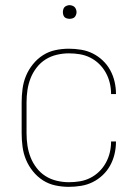

<svg xmlns="http://www.w3.org/2000/svg" viewBox="-20 -717 540 745"><path d="M247 8Q221 8 195 2.5Q169 -3 147 -17Q125 -31 108 -52Q91 -73 81 -97Q71 -121 67.5 -147.5Q64 -174 64 -200V-320Q64 -346 67.5 -372.5Q71 -399 81 -423Q91 -447 108 -468Q125 -489 147 -503Q169 -517 195 -522.5Q221 -528 247 -528Q271 -528 295 -524Q319 -520 340 -509.5Q361 -499 378.5 -482.5Q396 -466 407.5 -445Q419 -424 424.5 -400.5Q430 -377 430 -353Q430 -353 430 -352.5Q430 -352 430 -352H411Q411 -352 411 -352.5Q411 -353 411 -353Q411 -374 406 -395Q401 -416 390.5 -435Q380 -454 364.5 -469Q349 -484 330 -493.5Q311 -503 290 -506.5Q269 -510 247 -510Q224 -510 200.5 -504.5Q177 -499 157 -486.5Q137 -474 122 -454.5Q107 -435 98.5 -413Q90 -391 86.5 -367.5Q83 -344 83 -320V-200Q83 -176 86.5 -152.5Q90 -129 98.5 -107Q107 -85 122 -65.5Q137 -46 157 -33.5Q177 -21 200.5 -15.5Q224 -10 247 -10Q269 -10 290 -13.5Q311 -17 330 -26.5Q349 -36 364.5 -51Q380 -66 390.5 -85Q401 -104 406 -125Q411 -146 411 -167Q411 -167 411 -167.5Q411 -168 411 -168H430Q430 -168 430 -167.5Q430 -167 430 -167Q430 -143 424.5 -119.5Q419 -96 407.5 -75Q396 -54 378.5 -37.5Q361 -21 340 -10.5Q319 0 295 4Q271 8 247 8ZM250 -644Q245 -644 239.5 -645.5Q234 -647 230.5 -650.5Q227 -654 225.5 -659.5Q224 -665 224 -670Q224 -675 225.5 -680.5Q227 -686 230.5 -689.5Q234 -693 239.5 -695Q245 -697 250 -697Q255 -697 260.5 -695Q266 -693 269.5 -689.5Q273 -686 275 -680.5Q277 -675 277 -670Q277 -665 275 -659.5Q273 -654 269.5 -650.5Q266 -647 260.5 -645.5Q255 -644 250 -644Z"/></svg>

Font: Zed Mono Thin
Style: Regular
Weight: 100
Monospace: yes
Designer: Belleve Invis
Foundry: Belleve Invis
Version: Version 1.0.0; ttfautohint (v1.8.4)